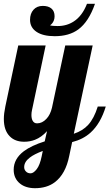

<svg xmlns="http://www.w3.org/2000/svg" viewBox="-28 -739 576 1009"><path d="M129.9 -634.8Q129.9 -667.5 147.9 -687.7Q166 -708 196.8 -708Q226.1 -708 242.4 -694.1Q258.8 -680.2 258.8 -653.8Q258.8 -642.1 255.4 -632.8Q249 -615.2 234.9 -606Q246.6 -602.1 274.9 -602.1Q322.8 -602.1 359.9 -626.5Q404.3 -655.3 429.2 -719.2H471.2Q438.5 -625 383.8 -584.5Q335.4 -548.8 259.8 -548.8Q197.8 -548.8 163.8 -571.8Q129.9 -594.7 129.9 -634.8ZM77.1 225.6Q61.5 213.4 52.7 195.1Q43.9 176.8 43.9 152.8Q43.9 96.2 97.2 55.7Q137.2 25.9 207 3.9L219.2 -49.8Q189.9 -17.6 155.8 -4.4Q129.4 5.9 99.1 5.9Q51.3 5.9 23.4 -22.5Q-7.8 -53.7 -7.8 -113.8Q-7.8 -142.1 0 -179.2L67.9 -500H211.9L140.1 -160.2Q137.2 -147.9 137.2 -134.8Q137.2 -115.7 143.6 -104.5Q150.9 -90.8 167 -90.8Q193.8 -90.8 215.8 -114.3Q236.3 -135.7 245.1 -172.9L314.9 -500H459L359.9 -36.1Q407.2 -51.8 435.5 -83Q466.3 -116.7 485.8 -179.2H527.8Q501 -90.3 447.8 -42Q408.7 -6.8 351.1 7.8L335.9 80.1Q316.9 175.8 259.8 218.8Q218.3 250 155.8 250Q132.3 250 112.1 243.9Q91.8 237.8 77.1 225.6ZM165 149.9Q181.6 128.4 190.9 83L196.8 54.2Q151.4 71.3 128.9 88.9Q99.1 111.3 99.1 139.2Q99.1 152.3 107.4 161.1Q116.7 171.9 132.8 171.9Q147.9 171.9 165 149.9Z"/></svg>

Font: Pattaya
Style: Regular
Weight: 400
Designer: Pablo Impallari / Thai characters Designed by Thanarat Vachiruckul and Suppakit Chalermlarp
Foundry: Pablo Impallari
Version: Version 2.000